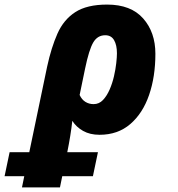

<svg xmlns="http://www.w3.org/2000/svg" viewBox="-131 -579 779 839"><path d="M-111 191 -89 86H-3L75 -288Q93 -371 120 -432Q147 -493 198 -526Q249 -559 337 -559Q441 -559 494.5 -498.5Q548 -438 548 -344Q548 -244 520.5 -164Q493 -84 438.5 -37Q384 10 304 10Q262 10 232 -7Q202 -24 185 -51Q178 12 163 86H297L275 191H141L131 240H-35L-25 191ZM278 -124Q302 -124 319 -142Q336 -160 348 -187.5Q360 -215 367 -245.5Q374 -276 377 -303Q380 -330 380 -346Q380 -382 367.5 -403.5Q355 -425 329 -425Q295 -425 276.5 -393.5Q258 -362 241 -280L217 -164Q226 -144 242 -134Q258 -124 278 -124Z"/></svg>

Font: Noto Sans ExtraBold
Style: Italic
Weight: 800
Italic angle: -12°
Designer: Monotype Design Team
Foundry: Monotype Imaging Inc.
Version: Version 2.013; ttfautohint (v1.8.4.7-5d5b)